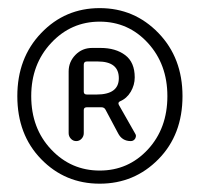

<svg xmlns="http://www.w3.org/2000/svg" viewBox="-20 -809 488 471"><path d="M224.6 -358.4Q139.6 -358.4 81.1 -418.5Q22.5 -478.5 22.5 -573.2Q22.5 -667 81.1 -728Q139.6 -789.1 224.6 -789.1Q309.6 -789.1 368.7 -728Q427.7 -667 427.7 -573.2Q427.7 -478.5 368.7 -418.5Q309.6 -358.4 224.6 -358.4ZM224.6 -390.6Q294.9 -390.6 342.8 -442.4Q390.6 -494.1 390.6 -573.2Q390.6 -651.4 342.8 -703.6Q294.9 -755.9 224.6 -755.9Q154.3 -755.9 105.5 -703.6Q56.6 -651.4 56.6 -573.2Q56.6 -494.1 105.5 -442.4Q154.3 -390.6 224.6 -390.6ZM148.4 -482.4V-633.8Q148.4 -657.2 165 -674.3Q181.6 -691.4 206.1 -691.4H226.6Q263.7 -691.4 287.1 -673.8Q310.5 -656.2 310.5 -619.1Q310.5 -600.6 300.8 -584Q291 -567.4 274.4 -560.5Q268.6 -557.6 271.5 -551.8L311.5 -481.4Q313.5 -478.5 313.5 -475.6Q313.5 -472.7 311.5 -468.8Q307.6 -462.9 300.8 -462.9Q279.3 -462.9 269.5 -482.4L239.3 -539.1Q236.3 -545.9 228.5 -545.9H193.4Q185.5 -545.9 185.5 -539.1V-482.4Q185.5 -474.6 180.2 -468.8Q174.8 -462.9 167 -462.9Q159.2 -462.9 153.8 -468.8Q148.4 -474.6 148.4 -482.4ZM185.5 -584Q185.5 -577.1 193.4 -577.1H216.8Q271.5 -577.1 271.5 -617.2Q271.5 -658.2 219.7 -658.2H193.4Q185.5 -658.2 185.5 -650.4Z"/></svg>

Font: Gen Jyuu Gothic P Light
Style: Regular
Weight: 200
Designer: [Source Han Sans]
Ryoko NISHIZUKA  (kana & ideographs); Paul D. Hunt (Latin, Greek & Cyrillic); Wenlong ZHANG  (bopomofo
Version: Version 1.002.20150607